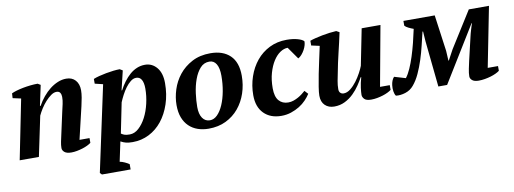

<svg xmlns="http://www.w3.org/2000/svg" viewBox="-58 -836 3639 1359"><g transform="rotate(-10 1761.5 -156.0)"><path d="M384 -285Q391 -316 396.5 -340Q402 -364 402 -390Q402 -407 394.5 -419.5Q387 -432 368 -432Q349 -432 328.5 -417.5Q308 -403 288.5 -381.5Q269 -360 252.5 -334Q236 -308 226 -286L166 0H28L114 -429L55 -442L57 -476Q71 -483 93 -489.5Q115 -496 141 -501Q167 -506 194.5 -509Q222 -512 247 -512L267 -500L236 -354H241Q259 -387 283 -416Q307 -445 334 -466Q361 -487 391 -499.5Q421 -512 452 -512Q494 -512 518 -485Q542 -458 542 -413Q542 -390 537 -360.5Q532 -331 525 -302L470 -69H542V-35Q532 -27 515.5 -19Q499 -11 479.5 -5Q460 1 439 5Q418 9 399 9Q365 9 349.5 -4Q334 -17 334 -34Q334 -55 339 -79Q344 -103 349 -125Z M723 133Q740 136 758.5 144.5Q777 153 790 162V200H584L571 187L703 -428L645 -442V-476Q661 -483 686 -489.5Q711 -496 738 -501Q765 -506 791 -509Q817 -512 837 -512L857 -500L824 -362H828Q844 -393 864.5 -420.5Q885 -448 908.5 -468.5Q932 -489 959.5 -500.5Q987 -512 1018 -512Q1069 -512 1102.5 -472Q1136 -432 1136 -360Q1136 -279 1113 -210.5Q1090 -142 1050.5 -92.5Q1011 -43 956.5 -15.5Q902 12 839 12Q810 12 791.5 7.5Q773 3 753 -8ZM941 -432Q920 -432 900.5 -416.5Q881 -401 864 -378Q847 -355 833 -328Q819 -301 810 -279L766 -62Q779 -53 791.5 -49Q804 -45 828 -45Q862 -45 892 -72Q922 -99 944.5 -142Q967 -185 979.5 -239Q992 -293 992 -346Q992 -388 979 -410Q966 -432 941 -432Z M1189 -192Q1189 -246 1207 -302.5Q1225 -359 1262 -405.5Q1299 -452 1355.5 -482Q1412 -512 1488 -512Q1578 -512 1629 -463Q1680 -414 1680 -317Q1680 -251 1660 -191.5Q1640 -132 1602 -86.5Q1564 -41 1509.5 -14.5Q1455 12 1385 12Q1343 12 1307 -0.5Q1271 -13 1244.5 -38.5Q1218 -64 1203.5 -102Q1189 -140 1189 -192ZM1471 -455Q1431 -455 1404.5 -425Q1378 -395 1361.5 -349.5Q1345 -304 1338 -251Q1331 -198 1331 -153Q1331 -102 1350.5 -73.5Q1370 -45 1404 -45Q1433 -45 1457.5 -69.5Q1482 -94 1500 -135.5Q1518 -177 1528 -230.5Q1538 -284 1538 -342Q1538 -397 1520.5 -426Q1503 -455 1471 -455Z M2121 -109Q2108 -88 2087 -66Q2066 -44 2038.5 -27Q2011 -10 1978 1Q1945 12 1908 12Q1829 12 1782.5 -35Q1736 -82 1736 -166Q1736 -236 1757.5 -299Q1779 -362 1818 -409.5Q1857 -457 1912.5 -484.5Q1968 -512 2036 -512Q2081 -512 2114.5 -502.5Q2148 -493 2159 -480Q2160 -469 2155.5 -452.5Q2151 -436 2142 -419.5Q2133 -403 2120.5 -388.5Q2108 -374 2095 -368L2034 -455Q2007 -455 1979.5 -436.5Q1952 -418 1930 -383.5Q1908 -349 1894 -300.5Q1880 -252 1880 -191Q1880 -130 1905 -101.5Q1930 -73 1972 -73Q1992 -73 2010.5 -79.5Q2029 -86 2045 -95Q2061 -104 2074.5 -114.5Q2088 -125 2098 -134Z M2700 -69V-35Q2690 -27 2673.5 -19Q2657 -11 2637.5 -5Q2618 1 2596.5 5Q2575 9 2554 9Q2518 9 2504.5 -5.5Q2491 -20 2491 -36Q2491 -54 2495 -86Q2499 -118 2511 -160H2507Q2494 -136 2474 -106Q2454 -76 2427 -49.5Q2400 -23 2365 -5.5Q2330 12 2288 12Q2247 12 2221.5 -12.5Q2196 -37 2196 -82Q2196 -104 2202.5 -145Q2209 -186 2218.5 -234.5Q2228 -283 2239.5 -334.5Q2251 -386 2260 -429L2201 -442V-476Q2217 -482 2241 -488Q2265 -494 2291 -499Q2317 -504 2344 -507.5Q2371 -511 2393 -512L2415 -500Q2399 -425 2382.5 -357.5Q2366 -290 2352 -215Q2347 -191 2341.5 -162Q2336 -133 2336 -104Q2336 -86 2345.5 -77Q2355 -68 2369 -68Q2394 -68 2418.5 -87.5Q2443 -107 2463.5 -134.5Q2484 -162 2499.5 -191Q2515 -220 2522 -239L2574 -500H2709L2630 -69Z M2994 -402Q2983 -357 2971 -306.5Q2959 -256 2943 -206.5Q2927 -157 2906.5 -112.5Q2886 -68 2859 -36Q2835 -7 2798.5 4.5Q2762 16 2730 12Q2721 1 2717.5 -21Q2714 -43 2717 -66Q2719 -82 2724.5 -96.5Q2730 -111 2740 -122L2821 -98Q2839 -121 2855.5 -158Q2872 -195 2886.5 -240Q2901 -285 2913.5 -334.5Q2926 -384 2936 -432Q2919 -438 2900.5 -447Q2882 -456 2874 -466V-500H3099L3135 -239L3139 -168H3142L3182 -242L3344 -500H3489L3404 -69H3478V-35Q3468 -27 3451 -19Q3434 -11 3414 -5Q3394 1 3371 5Q3348 9 3326 9Q3295 9 3280 -3.5Q3265 -16 3265 -32Q3265 -56 3271.5 -86.5Q3278 -117 3283 -140L3323 -311Q3325 -320 3328 -331.5Q3331 -343 3335 -355.5Q3339 -368 3342.5 -380Q3346 -392 3349 -400H3346L3100 0H3037L3003 -330L2998 -402Z"/></g></svg>

Font: PT Serif
Style: Bold Italic
Weight: 700
Italic angle: -12°
Designer: A.Korolkova, O.Umpeleva, V.Yefimov
Foundry: ParaType Ltd
Version: Version 1.000W OFL